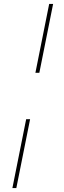

<svg xmlns="http://www.w3.org/2000/svg" viewBox="-20 -762 326 976"><path d="M43 194 113 -156H133L63 194ZM160 -392 230 -742H250L180 -392Z"/></svg>

Font: Montserrat Thin
Style: Italic
Weight: 100
Italic angle: -11.3°
Designer: Julieta Ulanovsky
Foundry: Julieta Ulanovsky
Version: Version 9.000; ttfautohint (v1.8.4.7-5d5b)